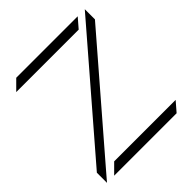

<svg xmlns="http://www.w3.org/2000/svg" viewBox="-189 -836 970 970"><g transform="rotate(-45 296.0 -351.0)"><path d="M515.4 -701.1H76.2L25 -649.9H471.2ZM127.4 -52.6 76.2 -1.4H522.4L566.6 -52.6ZM566 -701.1 25 -73.8V-1.4L69.9 -53.7L566 -628.6Z"/></g></svg>

Font: Expanse
Style: Expanse
Weight: 400
Designer: Ryan Lin
Version: Version 1.0